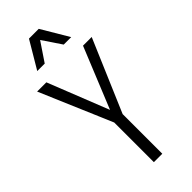

<svg xmlns="http://www.w3.org/2000/svg" viewBox="-290 -957 1000 1000"><g transform="rotate(-45 209.5 -457.5)"><path d="M9 -690H77L210 -354L347 -690H411L241 -292V0H179V-292ZM85 -765 174 -915H246L335 -765H280L210 -869L140 -765Z"/></g></svg>

Font: Radio Canada Condensed Light
Style: Regular
Weight: 300
Width: 3
Designer: Charles Daoud, Etienne Aubert Bonn, Alexandre Saumier Demers, Jacques Le Bailly
Foundry: Radio-Canada
Version: Version 2.104; ttfautohint (v1.8.4.7-5d5b);gftools[0.9.28.de